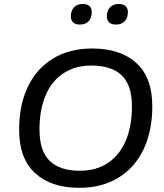

<svg xmlns="http://www.w3.org/2000/svg" viewBox="-20 -919 812 949"><path d="M74.5 -278.3Q74.5 -398.3 117.1 -488.8Q159.7 -579.4 241.4 -629.3Q323 -679.3 435.3 -679.3Q575.3 -679.3 654.1 -607.4Q732.8 -535.6 732.8 -393.4Q732.8 -273.4 690.2 -182.3Q647.6 -91.2 565.9 -41Q484.3 9.3 372 9.3Q232.6 9.3 153.6 -63.1Q74.5 -135.4 74.5 -278.3ZM632.1 -392.1Q632.1 -499.6 581 -547.3Q530 -595 432.3 -595Q351 -595 292.9 -556.4Q234.8 -517.8 205 -446.8Q175.2 -375.7 175.2 -279.5Q175.2 -171.4 226.3 -123.2Q277.3 -75 374 -75Q456.3 -75 514 -113.9Q571.8 -152.8 601.9 -224.5Q632.1 -296.3 632.1 -392.1ZM508.1 -837.8Q508.1 -866.1 523.7 -882.7Q539.2 -899.3 567.2 -899.3Q588.9 -899.3 600.5 -888.9Q612.1 -878.4 612.1 -859.1Q612.1 -830.7 596.5 -814.2Q581 -797.6 553 -797.6Q531.3 -797.6 519.7 -808Q508.1 -818.4 508.1 -837.8ZM330.2 -837.8Q330.2 -866.1 345.7 -882.7Q361.3 -899.3 389.3 -899.3Q411 -899.3 422.3 -888.9Q433.5 -878.4 433.5 -859.1Q433.5 -830.7 418.2 -814.2Q402.9 -797.6 374.2 -797.6Q353 -797.6 341.6 -808Q330.2 -818.4 330.2 -837.8Z"/></svg>

Font: SN Pro Thin
Style: Italic
Weight: 200
Italic angle: -9°
Designer: Tobias Whetton
Foundry: Supernotes
Version: Version 1.003;Glyphs 3.3 (3324)